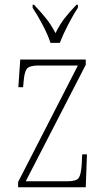

<svg xmlns="http://www.w3.org/2000/svg" viewBox="-20 -786 449 806"><path d="M56 0V-22L307 -511H142Q103 -511 92.5 -497Q82 -483 79 -442L77 -420H57L65 -536H340V-514L88 -25H262Q301 -25 310.5 -39Q320 -53 323 -95L325 -138H345L340 0ZM192 -606Q181 -640 158.5 -682.5Q136 -725 117 -753V-766H123Q153 -734 173.5 -708.5Q194 -683 213 -647Q231 -683 250.5 -708.5Q270 -734 301 -766H307V-753Q288 -725 266 -682.5Q244 -640 231 -606Z"/></svg>

Font: Noto Serif Condensed Thin
Style: Regular
Weight: 100
Width: 3
Designer: Monotype Design Team
Foundry: Monotype Imaging Inc.
Version: Version 2.013; ttfautohint (v1.8.4.7-5d5b)